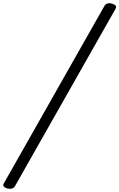

<svg xmlns="http://www.w3.org/2000/svg" viewBox="-109 -1098 742 1195"><path d="M-64 75Q-80 70 -86 62Q-92 54 -85 43L541 -1061Q548 -1073 560.5 -1076.5Q573 -1080 589 -1075Q604 -1071 610.5 -1063Q617 -1055 610 -1043L-16 61Q-23 72 -35.5 75.5Q-48 79 -64 75Z"/></svg>

Font: Playwrite US Trad Light
Style: Regular
Weight: 300
Designer: Veronika Burian, José Scaglione
Foundry: TypeTogether
Version: Version 1.003